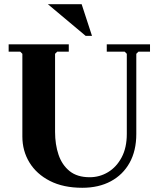

<svg xmlns="http://www.w3.org/2000/svg" viewBox="-20 -880 752 910"><path d="M486 -635V-670H691V-635H636L626 -625V-245Q626 -166 594.5 -109Q563 -52 505.5 -21Q448 10 370 10Q280 10 216.5 -22.5Q153 -55 119.5 -110Q86 -165 86 -233V-625L76 -635H21V-670H306V-635H251L241 -625V-255Q241 -195 257.5 -146.5Q274 -98 310 -69Q346 -40 405 -40Q452 -40 492 -64Q532 -88 556.5 -134Q581 -180 581 -245V-625L571 -635ZM207 -860H367L416 -710H386Z"/></svg>

Font: Brygada 1918
Style: Regular
Weight: 400
Designer: Mateusz Machalski | Borys Kosmynka | Przemek Hoffer
Foundry: NIEPODLEGLA 2018
Version: Version 3.006